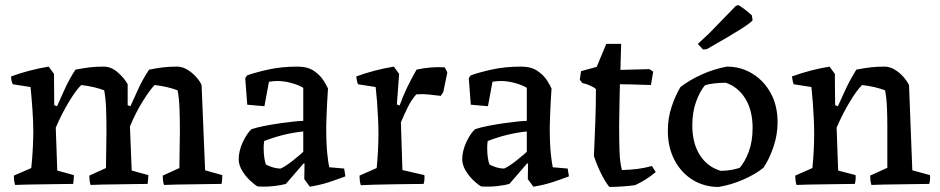

<svg xmlns="http://www.w3.org/2000/svg" viewBox="-20 -729 3725 761"><path d="M40 4Q37 -5 36 -14.5Q35 -24 35 -33L104 -63Q108 -101 110 -140.5Q112 -180 112 -207Q112 -247 108.5 -296Q105 -345 101 -384L31 -395Q24 -408 24 -426Q59 -439 97.5 -449Q136 -459 173 -465L194 -436L195 -312L206 -308Q222 -344 238.5 -380Q255 -416 279 -453Q310 -459 335 -462Q360 -465 391 -465Q421 -465 447.5 -441.5Q474 -418 486 -395Q486 -374 486 -353.5Q486 -333 486 -312L497 -308Q511 -340 529.5 -379.5Q548 -419 571 -453Q601 -459 626 -462Q651 -465 682 -465Q702 -465 721.5 -453.5Q741 -442 756.5 -425Q772 -408 779 -392Q783 -307 786 -222.5Q789 -138 793 -54L861 -35Q861 -27 860.5 -17.5Q860 -8 858 0Q843 0 812 0.5Q781 1 745.5 1.5Q710 2 678.5 2.5Q647 3 630 4Q627 -5 626 -14.5Q625 -24 625 -33L691 -63Q691 -103 692 -139Q693 -175 693 -207Q693 -256 691.5 -297.5Q690 -339 684 -371Q666 -378 642.5 -383.5Q619 -389 593 -392Q574 -373 546 -328Q518 -283 495 -228L502 -53L568 -35Q568 -27 567 -17.5Q566 -8 565 0Q550 0 519.5 0.5Q489 1 453.5 1.5Q418 2 386.5 2.5Q355 3 339 4Q336 -5 335 -14.5Q334 -24 334 -33L400 -63Q401 -144 402 -208Q402 -256 400.5 -297.5Q399 -339 393 -371Q375 -378 351.5 -383.5Q328 -389 302 -392Q282 -373 253.5 -326Q225 -279 201 -223L207 -53L273 -35Q273 -27 272 -17.5Q271 -8 270 0Q254 0 223 0.5Q192 1 156 1.5Q120 2 88.5 2.5Q57 3 40 4Z M1113 0Q1096 5 1065.5 8.5Q1035 12 1001 10Q986 1 969 -15.5Q952 -32 939.5 -53Q927 -74 926 -96Q926 -131 942.5 -166Q959 -201 977 -217Q998 -224 1028.5 -230Q1059 -236 1090.5 -240.5Q1122 -245 1147 -247.5Q1172 -250 1182 -250V-381Q1164 -392 1135 -400Q1106 -408 1078 -408Q1069 -408 1061 -407Q1053 -406 1046 -405L1028 -308L960 -314L952 -419L959 -430Q992 -442 1044 -453.5Q1096 -465 1159 -465Q1200 -465 1225 -447.5Q1250 -430 1263 -409Q1276 -388 1280 -378Q1278 -352 1276.5 -321Q1275 -290 1274 -263Q1273 -236 1273 -222Q1273 -157 1277.5 -117Q1282 -77 1285 -66L1344 -61L1349 -30Q1320 -19 1285.5 -7.5Q1251 4 1208 11L1186 -19L1187 -81H1183Q1166 -62 1148 -40.5Q1130 -19 1113 0ZM1034 -77Q1040 -73 1057.5 -67Q1075 -61 1092 -61Q1098 -63 1111.5 -71.5Q1125 -80 1140 -92Q1155 -104 1167 -114Q1179 -124 1182 -128V-208Q1104 -200 1027 -170Q1026 -163 1025.5 -156Q1025 -149 1025 -143Q1025 -121 1027.5 -104.5Q1030 -88 1034 -77Z M1410 5Q1407 -5 1406 -14Q1405 -23 1405 -33L1473 -63Q1476 -92 1478 -129Q1480 -166 1480 -199Q1480 -225 1478.5 -258.5Q1477 -292 1474.5 -325Q1472 -358 1469 -384L1399 -395Q1396 -402 1394.5 -410Q1393 -418 1392 -426Q1427 -439 1465.5 -449Q1504 -459 1541 -465L1562 -436L1553 -315L1564 -311Q1577 -348 1594 -383Q1611 -418 1631 -453Q1657 -459 1686.5 -461.5Q1716 -464 1743 -462L1753 -442L1737 -364L1727 -349Q1704 -352 1678.5 -354.5Q1653 -357 1630 -355Q1611 -334 1596 -303.5Q1581 -273 1569 -244L1575 -55L1662 -35Q1664 -17 1659 0Q1642 0 1608.5 0.5Q1575 1 1536.5 1.5Q1498 2 1463.5 3Q1429 4 1410 5Z M1999 0Q1982 5 1951.5 8.5Q1921 12 1887 10Q1872 1 1855 -15.5Q1838 -32 1825.5 -53Q1813 -74 1812 -96Q1812 -131 1828.5 -166Q1845 -201 1863 -217Q1884 -224 1914.5 -230Q1945 -236 1976.5 -240.5Q2008 -245 2033 -247.5Q2058 -250 2068 -250V-381Q2050 -392 2021 -400Q1992 -408 1964 -408Q1955 -408 1947 -407Q1939 -406 1932 -405L1914 -308L1846 -314L1838 -419L1845 -430Q1878 -442 1930 -453.5Q1982 -465 2045 -465Q2086 -465 2111 -447.5Q2136 -430 2149 -409Q2162 -388 2166 -378Q2164 -352 2162.5 -321Q2161 -290 2160 -263Q2159 -236 2159 -222Q2159 -157 2163.5 -117Q2168 -77 2171 -66L2230 -61L2235 -30Q2206 -19 2171.5 -7.5Q2137 4 2094 11L2072 -19L2073 -81H2069Q2052 -62 2034 -40.5Q2016 -19 1999 0ZM1920 -77Q1926 -73 1943.5 -67Q1961 -61 1978 -61Q1984 -63 1997.5 -71.5Q2011 -80 2026 -92Q2041 -104 2053 -114Q2065 -124 2068 -128V-208Q1990 -200 1913 -170Q1912 -163 1911.5 -156Q1911 -149 1911 -143Q1911 -121 1913.5 -104.5Q1916 -88 1920 -77Z M2395 12Q2377 -11 2361 -44Q2345 -77 2334 -111Q2337 -178 2339.5 -244Q2342 -310 2342 -376Q2333 -384 2317.5 -390.5Q2302 -397 2288 -400L2278 -413L2283 -447L2345 -464L2383 -555H2442L2439 -452L2554 -455L2569 -445L2560 -392Q2550 -392 2526.5 -393Q2503 -394 2478 -394.5Q2453 -395 2437 -395Q2436 -363 2435.5 -328.5Q2435 -294 2434.5 -267Q2434 -240 2434 -232Q2434 -173 2435.5 -129Q2437 -85 2445 -55Q2479 -56 2507 -59.5Q2535 -63 2564 -71L2579 -47Q2541 -15 2497 5Q2475 8 2447 10Q2419 12 2395 12Z M2828 12Q2772 12 2726.5 -15.5Q2681 -43 2654 -93.5Q2627 -144 2627 -211Q2627 -261 2642 -306Q2657 -351 2677 -384Q2713 -412 2762 -434Q2811 -456 2861 -465Q2916 -465 2961.5 -437.5Q3007 -410 3034.5 -360.5Q3062 -311 3062 -244Q3062 -195 3045.5 -146.5Q3029 -98 3006 -64Q2972 -37 2924.5 -16.5Q2877 4 2828 12ZM2836 -52Q2858 -52 2878 -55.5Q2898 -59 2912 -64Q2933 -88 2948 -128.5Q2963 -169 2963 -222Q2963 -291 2934.5 -337.5Q2906 -384 2857 -401Q2833 -401 2811 -398.5Q2789 -396 2774 -391Q2754 -367 2739 -326Q2724 -285 2724 -232Q2724 -162 2753.5 -115Q2783 -68 2836 -52ZM2766 -533 2746 -555 2790 -596 2896 -705 2905 -709Q2910 -708 2927 -695.5Q2944 -683 2960 -668L2963 -649Q2959 -641 2916 -613.5Q2873 -586 2781 -534Z M3137 4Q3134 -5 3133 -14.5Q3132 -24 3132 -33L3200 -63Q3203 -92 3205 -129Q3207 -166 3207 -199Q3207 -225 3205.5 -258.5Q3204 -292 3201.5 -325Q3199 -358 3196 -384L3126 -395Q3123 -402 3121.5 -410Q3120 -418 3119 -426Q3154 -439 3192.5 -449Q3231 -459 3268 -465L3289 -436L3290 -312L3301 -308Q3316 -342 3333 -378Q3350 -414 3374 -453Q3405 -459 3430 -462Q3455 -465 3486 -465Q3506 -465 3525.5 -453.5Q3545 -442 3560 -425Q3575 -408 3583 -392Q3586 -307 3589.5 -222.5Q3593 -138 3596 -54L3666 -35Q3668 -17 3663 0Q3647 0 3617 0.5Q3587 1 3551 1.5Q3515 2 3483.5 2.5Q3452 3 3434 4Q3431 -5 3430 -14.5Q3429 -24 3429 -33L3497 -64V-229Q3497 -262 3495.5 -301.5Q3494 -341 3488 -371Q3470 -378 3446.5 -383.5Q3423 -389 3397 -392Q3377 -373 3348.5 -326Q3320 -279 3296 -223L3302 -53L3371 -35Q3373 -17 3368 0Q3353 0 3322 0.5Q3291 1 3254.5 1.5Q3218 2 3186 2.5Q3154 3 3137 4Z"/></svg>

Font: Labrada Medium
Style: Regular
Weight: 500
Designer: Mercedes Jáuregui
Foundry: Omnibus-Type Team
Version: Version 1.000; ttfautohint (v1.8.4.7-5d5b)